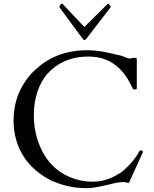

<svg xmlns="http://www.w3.org/2000/svg" viewBox="-20 -972 804 1005"><path d="M722 -184H712C711 -183 711 -182 710 -181C686 -138 653 -100 614 -70C576 -45 529 -21 467 -21C396 -21 343 -42 298 -70C254 -100 216 -144 194 -196C172 -243 157 -301 157 -368C157 -460 185 -538 230 -588C278 -640 347 -676 443 -676C557 -676 623 -612 665 -529L668 -524L670 -518C672 -516 672 -514 674 -512C674 -508 677 -504 680 -504H684C691 -504 696 -503 696 -509V-661C696 -666 694 -669 690 -669H675C673 -669 662 -665 660 -665C658 -665 655 -666 652 -667C639 -670 622 -679 608 -682C551 -695 501 -709 435 -709C316 -709 226 -666 164 -606C140 -585 120 -560 104 -533C72 -483 51 -418 51 -340C51 -304 56 -270 65 -239C93 -141 159 -74 242 -30C295 -5 358 13 433 13C467 13 506 4 536 -3C564 -9 597 -19 625 -19C628 -19 632 -19 634 -18C638 -18 643 -17 650 -15C651 -15 653 -16 654 -16C655 -18 656 -18 657 -19L724 -167C726 -170 727 -172 727 -174V-178C727 -182 725 -184 722 -184ZM550 -950C549 -952 548 -952 547 -952C546 -953 544 -952 543 -951L432 -841C431 -840 423 -831 422 -831C421 -831 413 -840 412 -841L308 -951C307 -951 306 -951 306 -952H303C302 -952 300 -952 299 -950C298 -950 296 -948 296 -946C294 -944 294 -942 292 -940C292 -939 291 -938 291 -937C291 -936 292 -933 294 -930L410 -773C411 -770 419 -762 422 -762C425 -762 433 -770 435 -773L556 -930C558 -933 559 -936 559 -937C559 -938 558 -939 558 -940C556 -942 553 -950 550 -950Z"/></svg>

Font: fbb
Style: Regular
Weight: 400
Designer: David J. Perry, Michael Sharpe
Version: Version 1.045